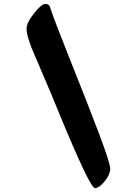

<svg xmlns="http://www.w3.org/2000/svg" viewBox="-20 -877 640 977"><path d="M463 80Q438 80 284 -293Q247 -385 202.5 -488Q158 -591 142 -630Q115 -699 115 -730Q115 -761 153 -809Q191 -857 211 -857Q229 -857 234 -842Q258 -769 342 -559.5Q426 -350 483.5 -198Q541 -46 541 -18Q541 10 513 45Q485 80 463 80Z"/></svg>

Font: Kalam
Style: Bold
Weight: 700
Version: Version 2.001;PS 1.0;hotconv 1.0.79;makeotf.lib2.5.61930; tt